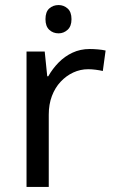

<svg xmlns="http://www.w3.org/2000/svg" viewBox="-20 -740 453 760"><path d="M212 -720Q232 -720 247.5 -706.5Q263 -693 263 -664Q263 -636 247.5 -622Q232 -608 212 -608Q190 -608 175 -622Q160 -636 160 -664Q160 -693 175 -706.5Q190 -720 212 -720ZM335 -546Q350 -546 367.5 -544.5Q385 -543 398 -540L387 -459Q374 -462 358.5 -464Q343 -466 329 -466Q298 -466 270 -453Q242 -440 220 -416.5Q198 -393 185.5 -360Q173 -327 173 -286V0H85V-536H157L167 -438H171Q188 -468 212 -492.5Q236 -517 267 -531.5Q298 -546 335 -546Z"/></svg>

Font: oriya115
Style: Regular
Weight: 400
Designer: Amélie Bonet and Sol Matas
Foundry: Google LLC
Version: Version 2.003